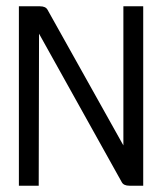

<svg xmlns="http://www.w3.org/2000/svg" viewBox="-20 -595 520 610"><path d="M103 -5H40V-575H107Q125 -575 131 -564L372 -133V-575H435V-5H391Q373 -5 367 -16L104 -488Z"/></svg>

Font: Charger Pro
Style: Lit
Weight: 300
Designer: Jasper
Foundry: Cannot Into Space Fonts
Version: Version 1.09